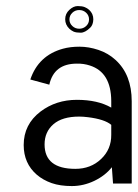

<svg xmlns="http://www.w3.org/2000/svg" viewBox="-20 -609 457 637"><path d="M234.9 -397.9Q159.2 -397.9 143.6 -328.1L80.6 -345.2Q107.4 -424.8 188.5 -447.3Q212.9 -454.1 243.7 -454.1Q274.4 -454.1 306.6 -443.4Q338.9 -432.6 363.3 -410.2Q417 -361.3 417 -272.9V0H355L351.1 -54.2Q329.1 -26.4 293 -9Q256.8 8.3 218.3 8.3Q179.7 8.3 151.4 -1.5Q122.6 -11.7 102.1 -29.3Q58.6 -66.9 58.6 -127.9Q58.6 -196.3 114.3 -238.8Q166 -277.8 235.1 -277.8Q304.2 -277.8 349.1 -252V-273.9Q348.6 -369.1 278.3 -391.6Q257.8 -398.4 234.9 -397.9ZM349.1 -162.1V-194.8Q327.1 -213.4 271.5 -220.2Q255.9 -222.2 242.7 -222.2Q186.5 -222.2 157.2 -196.8Q127.9 -171.4 127.9 -129.9Q127.9 -48.8 230 -48.8Q281.2 -48.8 315.4 -81.5Q349.6 -113.8 349.1 -162.1ZM210.4 -544.7Q210.4 -531.7 220 -522.7Q229.5 -513.7 242.9 -513.7Q256.3 -513.7 265.9 -522.7Q275.4 -531.7 275.4 -544.7Q275.4 -557.6 265.9 -566.7Q256.3 -575.7 242.9 -575.7Q229.5 -575.7 220 -566.7Q210.4 -557.6 210.4 -544.7ZM275.9 -576.2Q289.6 -563.5 289.6 -544.9Q289.1 -526.4 279.3 -517.1Q262.2 -500.5 247.8 -500.5Q233.4 -500.5 224.6 -503.9Q216.3 -507.8 210 -513.7Q196.3 -526.9 196.3 -545.2Q196.3 -563.5 210 -576.2Q223.6 -588.9 238 -588.9Q252.4 -588.9 261 -585.4Q269.5 -582 275.9 -576.2Z"/></svg>

Font: Meera
Style: Regular
Weight: 400
Designer: Hussain KH and Suresh P for Swathanthra Malayalam Computing (SMC)
Version: Version 7.0.0+20221109